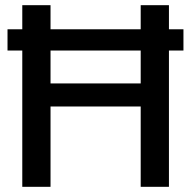

<svg xmlns="http://www.w3.org/2000/svg" viewBox="-20 -721 738 741"><path d="M66 -701H175V-608H523V-701H632V-608H688V-526H632V0H523V-310H175V0H66V-526H9V-608H66ZM175 -399H523V-526H175Z"/></svg>

Font: LT Superior Semi-bold
Style: Regular
Weight: 600
Designer: Daniel Lyons
Foundry: LyonsType
Version: Version 1.0